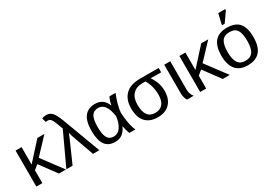

<svg xmlns="http://www.w3.org/2000/svg" viewBox="13 -1591 3420 2438"><g transform="rotate(-30 1723.0 -371.5)"><path d="M398 0 220 -241 155 -188V0H67V-528H155V-272L387 -528H490L276 -301L501 0Z M726 -471Q709 -517 698 -546Q687 -575 682 -587Q671 -612 661 -626Q643 -654 605 -654Q592 -654 582 -649L564 -713Q597 -725 627 -725Q680 -725 713 -689Q745 -654 783 -557L991 0H898L797 -282Q787 -309 779 -335Q771 -361 766 -386Q762 -375 757 -363Q752 -351 747 -338Q742 -325 705 -241Q668 -157 598 0H507Z M1397 -116Q1366 -49 1323.5 -19.5Q1281 10 1221 10Q1121 10 1074 -57Q1027 -124 1027 -262Q1027 -401 1079.5 -469.5Q1132 -538 1235 -538Q1298 -538 1341 -506Q1384 -474 1406 -414H1407Q1417 -472 1443 -528H1534Q1510 -477 1489 -402Q1469 -327 1465 -279Q1466 -240 1470.5 -201Q1475 -162 1481.5 -125.5Q1488 -89 1497.5 -57Q1507 -25 1519 0H1430Q1424 -15 1419 -32Q1414 -49 1410 -65Q1406 -81 1403 -94.5Q1400 -108 1399 -116ZM1119 -265Q1119 -156 1147 -107Q1175 -58 1239 -58Q1299 -58 1339 -114Q1379 -170 1391 -267Q1362 -473 1245 -473Q1178 -473 1148.5 -424.5Q1119 -376 1119 -265Z M2086 -240Q2086 -122 2022.5 -56Q1959 10 1847 10Q1729 10 1667 -58Q1605 -126 1605 -256Q1605 -386 1677.5 -457Q1750 -528 1887 -528H2165V-464H2084L2012 -467V-465Q2052 -405 2069 -351.5Q2086 -298 2086 -240ZM1994 -238Q1994 -363 1934 -464H1890Q1799 -464 1748.5 -410Q1698 -356 1698 -257Q1698 -55 1843 -55Q1918 -55 1956 -101.5Q1994 -148 1994 -238Z M2277 0Q2263 -16 2255 -49Q2247 -82 2247 -115V-528H2335V-111Q2335 -79 2345.5 -49.5Q2356 -20 2374 0Z M2800 0 2622 -241 2557 -188V0H2469V-528H2557V-272L2789 -528H2892L2678 -301L2903 0Z M3404 -265Q3404 -125 3343.5 -57.5Q3283 10 3166 10Q3049 10 2990.5 -60Q2932 -130 2932 -265Q2932 -538 3169 -538Q3290 -538 3347 -472Q3404 -406 3404 -265ZM3312 -265Q3312 -374 3279.5 -423.5Q3247 -473 3170 -473Q3092 -473 3058 -423Q3024 -373 3024 -265Q3024 -159 3058 -107Q3092 -55 3165 -55Q3244 -55 3278 -105.5Q3312 -156 3312 -265ZM3135 -595V-611L3169 -753H3270V-735L3172 -595Z"/></g></svg>

Font: Libra Sans
Style: Regular
Weight: 400
Foundry: Context Ltd
Version: Version 1.000; ttfautohint (v1.3)